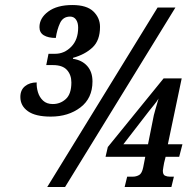

<svg xmlns="http://www.w3.org/2000/svg" viewBox="-20 -744 767 764"><path d="M182 -280Q121 -280 91 -301.5Q61 -323 61 -358Q61 -386 79.5 -401Q98 -416 126 -416Q125 -397 131 -377Q137 -357 151.5 -343.5Q166 -330 190 -330Q220 -330 242 -350Q264 -370 264 -416Q264 -446 246.5 -465.5Q229 -485 191 -485H164L173 -530H200Q236 -530 263.5 -558Q291 -586 291 -634Q291 -654 282.5 -666Q274 -678 259 -678Q231 -678 219 -652.5Q207 -627 202 -593Q172 -593 154.5 -603.5Q137 -614 137 -636Q137 -672 172 -698Q207 -724 268 -724Q325 -724 351.5 -698.5Q378 -673 378 -637Q378 -583 348 -555Q318 -527 271 -514L270 -510Q306 -505 327 -481.5Q348 -458 348 -420Q348 -353 300 -316.5Q252 -280 182 -280ZM168 0 607 -714H678L239 0ZM476 0 486 -41H508Q522 -41 533.5 -47.5Q545 -54 550 -79L558 -120H400L409 -159L631 -432H703L648 -170H706L693 -120H639L633 -96Q632 -89 630 -79Q628 -69 628 -65Q628 -49 636.5 -45Q645 -41 656 -41H672L662 0ZM471 -170H569L588 -265Q591 -284 598.5 -309Q606 -334 611 -352Q604 -340 594 -328Q584 -316 573 -302Z"/></svg>

Font: Noto Serif ExtraCondensed
Style: Bold Italic
Weight: 700
Width: 2
Italic angle: -12°
Designer: Monotype Design Team
Foundry: Monotype Imaging Inc.
Version: Version 2.013; ttfautohint (v1.8.4.7-5d5b)